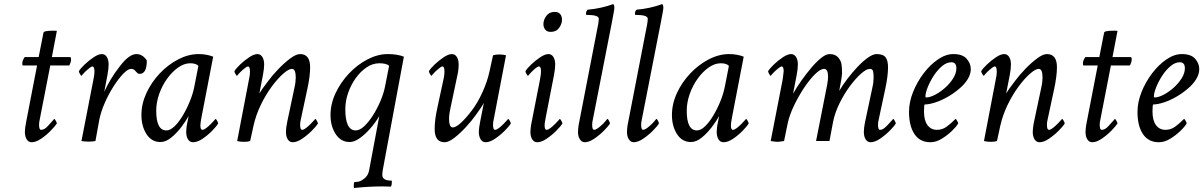

<svg xmlns="http://www.w3.org/2000/svg" viewBox="-20 -689 5879 938"><path d="M134.8 5.9Q119.1 5.9 110.4 -8.3Q101.6 -22.5 101.6 -44.9Q101.6 -52.7 103 -65.4Q104.5 -78.1 108.4 -96.7L161.1 -369.1H91.8Q88.9 -369.1 88.9 -379.9Q88.9 -392.6 100.6 -410.2H168.9L192.4 -529.3Q193.4 -539.1 240.2 -539.1Q253.9 -539.1 257.8 -538.1L233.4 -410.2H322.3Q327.1 -410.2 327.1 -397.5Q327.1 -385.7 318.4 -369.1H225.6L173.8 -103.5Q170.9 -91.8 170.9 -79.1Q170.9 -54.7 180.7 -54.7Q197.3 -54.7 213.4 -72.8Q229.5 -90.8 239.3 -101.6L245.1 -108.4Q247.1 -108.4 252.4 -99.1Q257.8 -89.8 257.8 -85.9Q249 -72.3 227.5 -50.3Q206.1 -28.3 180.7 -11.2Q155.3 5.9 134.8 5.9Z M414.1 2.9Q395.5 2.9 377.9 0L436.5 -300.8Q443.4 -335.9 440.9 -350.1Q438.5 -364.3 431.6 -364.3Q427.7 -364.3 421.4 -359.9Q415 -355.5 407.2 -348.6Q394.5 -337.9 386.2 -328.1Q377.9 -318.4 377.9 -318.4Q376 -318.4 370.6 -327.6Q365.2 -336.9 365.2 -340.8Q373 -354.5 393.6 -374Q414.1 -393.6 437.5 -409.2Q460.9 -424.8 477.5 -424.8Q493.2 -424.8 502 -410.6Q510.7 -396.5 510.7 -374Q510.7 -353.5 504.9 -322.3L489.3 -240.2Q502 -268.6 520 -299.3Q538.1 -330.1 562.5 -361.3Q609.4 -424.8 646.5 -424.8Q676.8 -424.8 697.3 -393.6Q697.3 -328.1 662.1 -328.1Q654.3 -328.1 648.9 -334.5Q643.6 -340.8 637.2 -346.7Q630.9 -352.5 620.1 -352.5Q605.5 -352.5 582.5 -329.1Q559.6 -305.7 535.2 -267.6Q510.7 -229.5 491.7 -186Q472.7 -142.6 464.8 -102.5L446.3 0Q430.7 2.9 414.1 2.9Z M922.9 5.9Q907.2 5.9 898.4 -8.3Q889.6 -22.5 889.6 -44.9Q889.6 -52.7 891.1 -65.9Q892.6 -79.1 896.5 -96.7L901.4 -122.1Q888.7 -98.6 866.2 -68.8Q843.8 -39.1 816.9 -17.1Q790 4.9 763.7 4.9Q720.7 4.9 695.8 -33.7Q670.9 -72.3 670.9 -127Q670.9 -181.6 695.3 -234.4Q719.7 -287.1 760.3 -330.1Q800.8 -373 850.6 -398.9Q900.4 -424.8 950.2 -424.8Q989.3 -424.8 1021.5 -412.1L964.8 -118.2Q961.9 -101.6 960.4 -93.3Q959 -85 959 -76.2Q959 -54.7 968.8 -54.7Q976.6 -54.7 987.8 -63.5Q999 -72.3 1010.3 -83.5Q1021.5 -94.7 1027.3 -101.6L1033.2 -108.4Q1035.2 -108.4 1040.5 -99.1Q1045.9 -89.8 1045.9 -85.9Q1038.1 -72.3 1016.6 -50.3Q995.1 -28.3 969.7 -11.2Q944.3 5.9 922.9 5.9ZM793 -51.8Q811.5 -51.8 832 -71.3Q852.5 -90.8 872.1 -123Q891.6 -155.3 907.2 -193.4Q922.9 -231.4 929.7 -267.6L949.2 -367.2Q937.5 -379.9 909.2 -379.9Q879.9 -379.9 850.6 -359.4Q821.3 -338.9 796.9 -305.2Q772.5 -271.5 757.8 -230Q743.2 -188.5 743.2 -147.5Q743.2 -51.8 793 -51.8Z M1410.2 5.9Q1394.5 5.9 1385.7 -8.3Q1377 -22.5 1377 -44.9Q1377 -52.7 1378.4 -65.4Q1379.9 -78.1 1383.8 -96.7L1418 -257.8Q1421.9 -274.4 1423.3 -287.6Q1424.8 -300.8 1424.8 -310.5Q1424.8 -352.5 1406.2 -352.5Q1390.6 -352.5 1363.8 -329.1Q1336.9 -305.7 1307.6 -266.1Q1278.3 -226.6 1254.4 -177.2Q1230.5 -127.9 1218.8 -76.2L1202.1 0Q1190.4 3.9 1171.9 3.9Q1153.3 3.9 1138.7 0L1196.3 -300.8Q1200.2 -318.4 1200.7 -328.1Q1201.2 -337.9 1201.2 -339.8Q1201.2 -364.3 1191.4 -364.3Q1187.5 -364.3 1181.2 -359.9Q1174.8 -355.5 1167 -348.6Q1154.3 -337.9 1146 -328.1Q1137.7 -318.4 1137.7 -318.4Q1135.7 -318.4 1130.4 -327.6Q1125 -336.9 1125 -340.8Q1132.8 -354.5 1153.3 -374Q1173.8 -393.6 1197.3 -409.2Q1220.7 -424.8 1237.3 -424.8Q1252.9 -424.8 1261.7 -410.6Q1270.5 -396.5 1270.5 -374Q1270.5 -353.5 1264.6 -322.3L1247.1 -232.4Q1252 -241.2 1262.7 -256.3Q1273.4 -271.5 1290 -293Q1311.5 -322.3 1340.8 -352.5Q1370.1 -382.8 1398.4 -403.8Q1426.8 -424.8 1446.3 -424.8Q1495.1 -424.8 1495.1 -360.4Q1495.1 -338.9 1491.7 -312Q1488.3 -285.2 1481.4 -253.9L1449.2 -103.5Q1446.3 -91.8 1446.3 -79.1Q1446.3 -54.7 1456.1 -54.7Q1463.9 -54.7 1475.1 -63.5Q1486.3 -72.3 1497.6 -83.5Q1508.8 -94.7 1514.6 -101.6L1520.5 -108.4Q1522.5 -108.4 1527.8 -99.1Q1533.2 -89.8 1533.2 -85.9Q1525.4 -72.3 1503.4 -50.3Q1481.4 -28.3 1456.1 -11.2Q1430.7 5.9 1410.2 5.9Z M1709 229.5Q1708 224.6 1708.5 212.4Q1709 200.2 1712.9 200.2Q1717.8 200.2 1722.7 199.7Q1727.5 199.2 1732.4 198.2Q1743.2 196.3 1760.7 182.6Q1778.3 168.9 1783.2 143.6L1833 -122.1Q1815.4 -91.8 1790 -62.5Q1764.6 -33.2 1737.8 -14.2Q1710.9 4.9 1688.5 4.9Q1645.5 4.9 1620.1 -33.7Q1594.7 -72.3 1594.7 -127Q1594.7 -181.6 1619.6 -234.4Q1644.5 -287.1 1685.1 -330.1Q1725.6 -373 1775.4 -398.9Q1825.2 -424.8 1875 -424.8Q1920.9 -424.8 1953.1 -412.1L1849.6 143.6Q1848.6 151.4 1848.1 156.7Q1847.7 162.1 1847.7 166Q1847.7 193.4 1892.6 193.4Q1894.5 193.4 1894.5 199.2Q1894.5 214.8 1889.6 222.7L1850.6 221.7Q1816.4 221.7 1780.8 223.6Q1745.1 225.6 1709 229.5ZM1717.8 -51.8Q1737.3 -51.8 1759.3 -72.3Q1781.2 -92.8 1801.8 -125Q1822.3 -157.2 1838.4 -194.8Q1854.5 -232.4 1861.3 -267.6L1880.9 -367.2Q1869.1 -379.9 1833 -379.9Q1800.8 -379.9 1771 -359.9Q1741.2 -339.8 1717.8 -307.1Q1694.3 -274.4 1680.7 -234.9Q1667 -195.3 1667 -155.3Q1667 -51.8 1717.8 -51.8Z M2152.3 5.9Q2103.5 5.9 2103.5 -58.6Q2103.5 -81.1 2106.9 -107.9Q2110.4 -134.8 2117.2 -165L2146.5 -300.8Q2150.4 -318.4 2150.9 -328.1Q2151.4 -337.9 2151.4 -339.8Q2151.4 -364.3 2141.6 -364.3Q2137.7 -364.3 2131.3 -359.9Q2125 -355.5 2117.2 -348.6Q2104.5 -337.9 2096.2 -328.1Q2087.9 -318.4 2087.9 -318.4Q2085.9 -318.4 2080.6 -327.6Q2075.2 -336.9 2075.2 -340.8Q2083 -354.5 2103.5 -374Q2124 -393.6 2147.5 -409.2Q2170.9 -424.8 2187.5 -424.8Q2203.1 -424.8 2211.9 -410.6Q2220.7 -396.5 2220.7 -374Q2220.7 -347.7 2214.8 -322.3L2180.7 -161.1Q2177.7 -147.5 2175.8 -134.3Q2173.8 -121.1 2173.8 -108.4Q2173.8 -66.4 2192.4 -66.4Q2206.1 -66.4 2229.5 -86.9Q2252.9 -107.4 2285.2 -149.4Q2313.5 -186.5 2337.4 -239.3Q2361.3 -292 2372.1 -342.8L2388.7 -418.9Q2400.4 -422.9 2418.9 -422.9Q2437.5 -422.9 2452.1 -418.9L2391.6 -103.5Q2388.7 -91.8 2388.7 -79.1Q2388.7 -54.7 2398.4 -54.7Q2406.2 -54.7 2417.5 -63.5Q2428.7 -72.3 2439.9 -83.5Q2451.2 -94.7 2457 -101.6L2462.9 -108.4Q2464.8 -108.4 2470.2 -99.1Q2475.6 -89.8 2475.6 -85.9Q2467.8 -72.3 2445.8 -50.3Q2423.8 -28.3 2398.4 -11.2Q2373 5.9 2352.5 5.9Q2336.9 5.9 2328.1 -8.3Q2319.3 -22.5 2319.3 -44.9Q2319.3 -52.7 2320.8 -65.4Q2322.3 -78.1 2326.2 -96.7L2343.8 -186.5Q2338.9 -176.8 2329.1 -162.1Q2319.3 -147.5 2303.7 -126Q2284.2 -98.6 2255.9 -67.9Q2227.5 -37.1 2199.7 -15.6Q2171.9 5.9 2152.3 5.9Z M2670.9 -533.2Q2652.3 -533.2 2643.6 -544.4Q2634.8 -555.7 2634.8 -571.3Q2634.8 -591.8 2648.9 -611.3Q2663.1 -630.9 2690.4 -630.9Q2709 -630.9 2717.3 -619.6Q2725.6 -608.4 2725.6 -592.8Q2725.6 -572.3 2711.4 -552.7Q2697.3 -533.2 2670.9 -533.2ZM2659.2 -424.8Q2674.8 -424.8 2683.6 -410.6Q2692.4 -396.5 2692.4 -374Q2692.4 -353.5 2686.5 -322.3L2646.5 -117.2Q2645.5 -111.3 2643.1 -98.1Q2640.6 -85 2640.6 -77.1Q2640.6 -54.7 2650.4 -54.7Q2658.2 -54.7 2669.4 -63.5Q2680.7 -72.3 2691.9 -83.5Q2703.1 -94.7 2709 -101.6L2714.8 -108.4Q2716.8 -108.4 2722.2 -99.1Q2727.5 -89.8 2727.5 -85.9Q2719.7 -72.3 2697.8 -50.3Q2675.8 -28.3 2650.4 -11.2Q2625 5.9 2604.5 5.9Q2588.9 5.9 2580.1 -8.3Q2571.3 -22.5 2571.3 -44.9Q2571.3 -52.7 2572.8 -65.4Q2574.2 -78.1 2578.1 -96.7L2618.2 -300.8Q2621.1 -316.4 2622.1 -326.2Q2623 -335.9 2623 -339.8Q2623 -364.3 2613.3 -364.3Q2605.5 -364.3 2589.4 -349.6Q2573.2 -335 2564.5 -324.2L2559.6 -318.4Q2557.6 -318.4 2552.2 -327.6Q2546.9 -336.9 2546.9 -340.8Q2554.7 -354.5 2575.2 -374Q2595.7 -393.6 2619.1 -409.2Q2642.6 -424.8 2659.2 -424.8Z M2836.9 5.9Q2822.3 5.9 2813 -8.3Q2803.7 -22.5 2803.7 -44.9Q2803.7 -52.7 2805.2 -65.9Q2806.6 -79.1 2810.5 -96.7L2902.3 -570.3Q2905.3 -585 2905.3 -597.7Q2905.3 -616.2 2845.7 -616.2Q2842.8 -616.2 2842.8 -622.1Q2842.8 -633.8 2850.6 -641.6Q2883.8 -644.5 2915 -651.4Q2946.3 -658.2 2975.6 -668.9Q2981.4 -666 2981.4 -650.4Q2981.4 -644.5 2978 -626.5Q2974.6 -608.4 2968.8 -577.1L2876 -103.5Q2873 -91.8 2873 -79.1Q2873 -54.7 2882.8 -54.7Q2888.7 -54.7 2897 -60.1Q2905.3 -65.4 2914.1 -73.2Q2928.7 -85.9 2938 -97.2Q2947.3 -108.4 2947.3 -108.4Q2950.2 -108.4 2955.1 -99.1Q2960 -89.8 2960 -85.9Q2952.1 -72.3 2930.2 -50.3Q2908.2 -28.3 2882.8 -11.2Q2857.4 5.9 2836.9 5.9Z M3076.2 5.9Q3061.5 5.9 3052.2 -8.3Q3043 -22.5 3043 -44.9Q3043 -52.7 3044.4 -65.9Q3045.9 -79.1 3049.8 -96.7L3141.6 -570.3Q3144.5 -585 3144.5 -597.7Q3144.5 -616.2 3085 -616.2Q3082 -616.2 3082 -622.1Q3082 -633.8 3089.8 -641.6Q3123 -644.5 3154.3 -651.4Q3185.5 -658.2 3214.8 -668.9Q3220.7 -666 3220.7 -650.4Q3220.7 -644.5 3217.3 -626.5Q3213.9 -608.4 3208 -577.1L3115.2 -103.5Q3112.3 -91.8 3112.3 -79.1Q3112.3 -54.7 3122.1 -54.7Q3127.9 -54.7 3136.2 -60.1Q3144.5 -65.4 3153.3 -73.2Q3168 -85.9 3177.2 -97.2Q3186.5 -108.4 3186.5 -108.4Q3189.5 -108.4 3194.3 -99.1Q3199.2 -89.8 3199.2 -85.9Q3191.4 -72.3 3169.4 -50.3Q3147.5 -28.3 3122.1 -11.2Q3096.7 5.9 3076.2 5.9Z M3514.6 5.9Q3499 5.9 3490.2 -8.3Q3481.4 -22.5 3481.4 -44.9Q3481.4 -52.7 3482.9 -65.9Q3484.4 -79.1 3488.3 -96.7L3493.2 -122.1Q3480.5 -98.6 3458 -68.8Q3435.5 -39.1 3408.7 -17.1Q3381.8 4.9 3355.5 4.9Q3312.5 4.9 3287.6 -33.7Q3262.7 -72.3 3262.7 -127Q3262.7 -181.6 3287.1 -234.4Q3311.5 -287.1 3352.1 -330.1Q3392.6 -373 3442.4 -398.9Q3492.2 -424.8 3542 -424.8Q3581.1 -424.8 3613.3 -412.1L3556.6 -118.2Q3553.7 -101.6 3552.2 -93.3Q3550.8 -85 3550.8 -76.2Q3550.8 -54.7 3560.5 -54.7Q3568.4 -54.7 3579.6 -63.5Q3590.8 -72.3 3602.1 -83.5Q3613.3 -94.7 3619.1 -101.6L3625 -108.4Q3627 -108.4 3632.3 -99.1Q3637.7 -89.8 3637.7 -85.9Q3629.9 -72.3 3608.4 -50.3Q3586.9 -28.3 3561.5 -11.2Q3536.1 5.9 3514.6 5.9ZM3384.8 -51.8Q3403.3 -51.8 3423.8 -71.3Q3444.3 -90.8 3463.9 -123Q3483.4 -155.3 3499 -193.4Q3514.6 -231.4 3521.5 -267.6L3541 -367.2Q3529.3 -379.9 3501 -379.9Q3471.7 -379.9 3442.4 -359.4Q3413.1 -338.9 3388.7 -305.2Q3364.3 -271.5 3349.6 -230Q3335 -188.5 3335 -147.5Q3335 -51.8 3384.8 -51.8Z M4233.4 5.9Q4217.8 5.9 4209 -8.3Q4200.2 -22.5 4200.2 -44.9Q4200.2 -52.7 4201.7 -65.4Q4203.1 -78.1 4207 -96.7L4241.2 -257.8Q4245.1 -274.4 4246.6 -287.6Q4248 -300.8 4248 -310.5Q4248 -326.2 4245.6 -339.4Q4243.2 -352.5 4229.5 -352.5Q4212.9 -352.5 4186.5 -329.1Q4160.2 -305.7 4131.8 -267.6Q4103.5 -229.5 4081.1 -183.6Q4058.6 -137.7 4049.8 -92.8L4032.2 0H3966.8L4021.5 -277.3Q4023.4 -288.1 4024.4 -297.4Q4025.4 -306.6 4025.4 -314.5Q4025.4 -352.5 4005.9 -352.5Q3988.3 -352.5 3961.9 -326.7Q3935.5 -300.8 3908.2 -259.8Q3880.9 -218.8 3858.9 -172.9Q3836.9 -127 3828.1 -85.9L3810.5 0Q3797.9 2 3789.6 2.9Q3781.2 3.9 3777.3 3.9Q3773.4 3.9 3765.6 2.9Q3757.8 2 3745.1 0L3803.7 -300.8Q3805.7 -318.4 3807.1 -328.1Q3808.6 -337.9 3808.6 -339.8Q3808.6 -364.3 3798.8 -364.3Q3794.9 -364.3 3788.6 -359.9Q3782.2 -355.5 3774.4 -348.6Q3761.7 -337.9 3753.4 -328.1Q3745.1 -318.4 3745.1 -318.4Q3743.2 -318.4 3737.8 -327.6Q3732.4 -336.9 3732.4 -340.8Q3740.2 -354.5 3760.7 -374Q3781.2 -393.6 3804.7 -409.2Q3828.1 -424.8 3844.7 -424.8Q3860.4 -424.8 3869.1 -410.6Q3877.9 -396.5 3877.9 -374Q3877.9 -353.5 3872.1 -322.3L3854.5 -231.4Q3872.1 -262.7 3896 -296.4Q3919.9 -330.1 3944.8 -359.4Q3969.7 -388.7 3992.7 -406.7Q4015.6 -424.8 4033.2 -424.8Q4059.6 -424.8 4074.2 -409.2Q4087.9 -393.6 4090.8 -376.5Q4093.8 -359.4 4093.8 -332Q4093.8 -324.2 4090.3 -302.2Q4086.9 -280.3 4080.1 -245.1Q4096.7 -273.4 4120.1 -304.2Q4143.6 -335 4169.9 -362.8Q4196.3 -390.6 4220.7 -407.7Q4245.1 -424.8 4262.7 -424.8Q4294.9 -424.8 4306.6 -408.7Q4318.4 -392.6 4318.4 -360.4Q4318.4 -338.9 4314.9 -312Q4311.5 -285.2 4304.7 -253.9L4272.5 -103.5Q4269.5 -91.8 4269.5 -79.1Q4269.5 -54.7 4279.3 -54.7Q4290 -54.7 4300.8 -63.5Q4311.5 -72.3 4321.3 -83.5Q4331.1 -94.7 4337.9 -101.6L4343.8 -108.4Q4345.7 -108.4 4351.1 -99.1Q4356.4 -89.8 4356.4 -85.9Q4348.6 -72.3 4326.7 -50.3Q4304.7 -28.3 4279.3 -11.2Q4253.9 5.9 4233.4 5.9Z M4525.4 5.9Q4474.6 5.9 4447.8 -33.7Q4420.9 -73.2 4420.9 -142.6Q4420.9 -189.5 4440.4 -238.8Q4460 -288.1 4492.2 -330.6Q4524.4 -373 4562.5 -398.9Q4600.6 -424.8 4637.7 -424.8Q4682.6 -424.8 4702.6 -401.9Q4722.7 -378.9 4722.7 -351.6Q4722.7 -309.6 4678.7 -266.6Q4649.4 -239.3 4615.7 -219.2Q4582 -199.2 4550.8 -189Q4519.5 -178.7 4498 -178.7Q4494.1 -178.7 4494.1 -144.5Q4494.1 -100.6 4511.2 -77.6Q4528.3 -54.7 4557.6 -54.7Q4584 -54.7 4605 -70.3Q4626 -85.9 4645.5 -105.5L4648.4 -108.4Q4650.4 -108.4 4655.8 -99.1Q4661.1 -89.8 4661.1 -85.9Q4652.3 -70.3 4629.9 -48.8Q4607.4 -27.3 4580.1 -10.7Q4552.7 5.9 4525.4 5.9ZM4504.9 -212.9Q4522.5 -212.9 4547.4 -225.6Q4572.3 -238.3 4596.2 -259.3Q4620.1 -280.3 4636.2 -305.7Q4652.3 -331.1 4652.3 -355.5Q4652.3 -384.8 4627.9 -384.8Q4604.5 -384.8 4582 -365.7Q4559.6 -346.7 4541.5 -318.8Q4523.4 -291 4512.2 -262.7Q4501 -234.4 4501 -216.8Q4501 -212.9 4504.9 -212.9Z M5058.6 5.9Q5043 5.9 5034.2 -8.3Q5025.4 -22.5 5025.4 -44.9Q5025.4 -52.7 5026.9 -65.4Q5028.3 -78.1 5032.2 -96.7L5066.4 -257.8Q5070.3 -274.4 5071.8 -287.6Q5073.2 -300.8 5073.2 -310.5Q5073.2 -352.5 5054.7 -352.5Q5039.1 -352.5 5012.2 -329.1Q4985.4 -305.7 4956.1 -266.1Q4926.8 -226.6 4902.8 -177.2Q4878.9 -127.9 4867.2 -76.2L4850.6 0Q4838.9 3.9 4820.3 3.9Q4801.8 3.9 4787.1 0L4844.7 -300.8Q4848.6 -318.4 4849.1 -328.1Q4849.6 -337.9 4849.6 -339.8Q4849.6 -364.3 4839.8 -364.3Q4835.9 -364.3 4829.6 -359.9Q4823.2 -355.5 4815.4 -348.6Q4802.7 -337.9 4794.4 -328.1Q4786.1 -318.4 4786.1 -318.4Q4784.2 -318.4 4778.8 -327.6Q4773.4 -336.9 4773.4 -340.8Q4781.2 -354.5 4801.8 -374Q4822.3 -393.6 4845.7 -409.2Q4869.1 -424.8 4885.7 -424.8Q4901.4 -424.8 4910.2 -410.6Q4918.9 -396.5 4918.9 -374Q4918.9 -353.5 4913.1 -322.3L4895.5 -232.4Q4900.4 -241.2 4911.1 -256.3Q4921.9 -271.5 4938.5 -293Q4960 -322.3 4989.3 -352.5Q5018.6 -382.8 5046.9 -403.8Q5075.2 -424.8 5094.7 -424.8Q5143.6 -424.8 5143.6 -360.4Q5143.6 -338.9 5140.1 -312Q5136.7 -285.2 5129.9 -253.9L5097.7 -103.5Q5094.7 -91.8 5094.7 -79.1Q5094.7 -54.7 5104.5 -54.7Q5112.3 -54.7 5123.5 -63.5Q5134.8 -72.3 5146 -83.5Q5157.2 -94.7 5163.1 -101.6L5168.9 -108.4Q5170.9 -108.4 5176.3 -99.1Q5181.6 -89.8 5181.6 -85.9Q5173.8 -72.3 5151.9 -50.3Q5129.9 -28.3 5104.5 -11.2Q5079.1 5.9 5058.6 5.9Z M5316.4 5.9Q5300.8 5.9 5292 -8.3Q5283.2 -22.5 5283.2 -44.9Q5283.2 -52.7 5284.7 -65.4Q5286.1 -78.1 5290 -96.7L5342.8 -369.1H5273.4Q5270.5 -369.1 5270.5 -379.9Q5270.5 -392.6 5282.2 -410.2H5350.6L5374 -529.3Q5375 -539.1 5421.9 -539.1Q5435.5 -539.1 5439.5 -538.1L5415 -410.2H5503.9Q5508.8 -410.2 5508.8 -397.5Q5508.8 -385.7 5500 -369.1H5407.2L5355.5 -103.5Q5352.5 -91.8 5352.5 -79.1Q5352.5 -54.7 5362.3 -54.7Q5378.9 -54.7 5395 -72.8Q5411.1 -90.8 5420.9 -101.6L5426.8 -108.4Q5428.7 -108.4 5434.1 -99.1Q5439.5 -89.8 5439.5 -85.9Q5430.7 -72.3 5409.2 -50.3Q5387.7 -28.3 5362.3 -11.2Q5336.9 5.9 5316.4 5.9Z M5641.6 5.9Q5590.8 5.9 5564 -33.7Q5537.1 -73.2 5537.1 -142.6Q5537.1 -189.5 5556.6 -238.8Q5576.2 -288.1 5608.4 -330.6Q5640.6 -373 5678.7 -398.9Q5716.8 -424.8 5753.9 -424.8Q5798.8 -424.8 5818.8 -401.9Q5838.9 -378.9 5838.9 -351.6Q5838.9 -309.6 5794.9 -266.6Q5765.6 -239.3 5731.9 -219.2Q5698.2 -199.2 5667 -189Q5635.7 -178.7 5614.3 -178.7Q5610.4 -178.7 5610.4 -144.5Q5610.4 -100.6 5627.4 -77.6Q5644.5 -54.7 5673.8 -54.7Q5700.2 -54.7 5721.2 -70.3Q5742.2 -85.9 5761.7 -105.5L5764.6 -108.4Q5766.6 -108.4 5772 -99.1Q5777.3 -89.8 5777.3 -85.9Q5768.6 -70.3 5746.1 -48.8Q5723.6 -27.3 5696.3 -10.7Q5668.9 5.9 5641.6 5.9ZM5621.1 -212.9Q5638.7 -212.9 5663.6 -225.6Q5688.5 -238.3 5712.4 -259.3Q5736.3 -280.3 5752.4 -305.7Q5768.6 -331.1 5768.6 -355.5Q5768.6 -384.8 5744.1 -384.8Q5720.7 -384.8 5698.2 -365.7Q5675.8 -346.7 5657.7 -318.8Q5639.6 -291 5628.4 -262.7Q5617.2 -234.4 5617.2 -216.8Q5617.2 -212.9 5621.1 -212.9Z"/></svg>

Font: Crimson Text
Style: Italic
Weight: 400
Italic angle: -11°
Designer: Sebastian Kosch
Foundry: Sebastian Kosch
Version: Version 1.100; ttfautohint (v1.8.4)